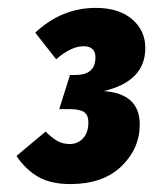

<svg xmlns="http://www.w3.org/2000/svg" viewBox="-20 -775 390 489"><path d="M224.1 -754.9Q282.7 -754.9 316.4 -726.1Q350.1 -697.3 350.1 -652.8Q350.1 -567.9 244.1 -543Q335.9 -536.6 335.9 -458Q335.9 -396.5 289.1 -351.3Q242.2 -306.2 159.2 -306.2Q108.9 -306.2 76.7 -325Q44.4 -343.8 22 -377.9L96.2 -439.9Q113.3 -422.9 127 -415.5Q140.6 -408.2 158.2 -408.2Q177.7 -408.2 191.4 -422.6Q205.1 -437 205.1 -463.9Q205.1 -481.9 194.1 -489.5Q183.1 -497.1 157.2 -497.1H130.9L158.2 -584H171.9Q223.1 -584 223.1 -628.9Q223.1 -657.2 192.9 -657.2Q161.1 -657.2 123 -624L69.8 -691.9Q137.2 -754.9 224.1 -754.9Z"/></svg>

Font: Fira Sans Compressed Heavy
Style: Italic
Weight: 900
Width: 3
Italic angle: -8°
Designer: Carrois Corporate & Edenspiekermann AG
Foundry: Carrois Corporate GbR & Edenspiekermann AG
Version: Version 4.203;PS 004.203;hotconv 1.0.88;makeotf.lib2.5.64775